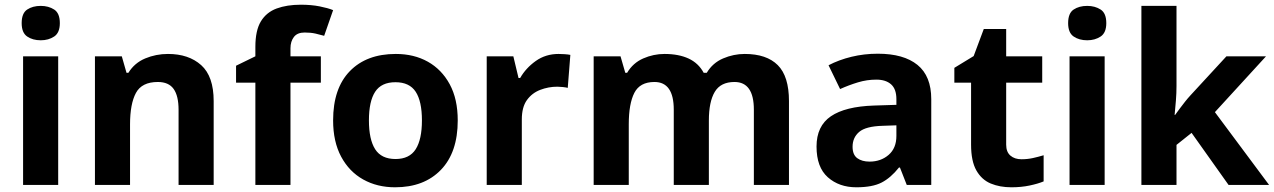

<svg xmlns="http://www.w3.org/2000/svg" viewBox="-20 -785 5407 815"><path d="M227 -546V0H78V-546ZM153 -760Q186 -760 210 -744.5Q234 -729 234 -686.8Q234 -646 210 -630Q186 -614 153 -614Q118.7 -614 95.4 -630Q72 -646 72 -686.8Q72 -729 95.4 -744.5Q118.7 -760 153 -760Z M693 -556Q781 -556 834 -508.5Q887 -461 887 -356V0H738V-319Q738 -378 717 -407.5Q696 -437 650 -437Q582 -437 557 -390.5Q532 -344 532 -257V0H383V-546H497L517 -476H525Q551 -518 596.5 -537Q642 -556 693 -556Z M1342 -434H1213V0H1064V-434H982V-506L1064 -546V-586Q1064 -656 1087.5 -694.5Q1111 -733 1154.5 -749Q1198 -765 1257 -765Q1301 -765 1336.5 -758Q1372 -751 1394 -742L1356 -633Q1339 -638 1319 -642.5Q1299 -647 1273 -647Q1242 -647 1227.5 -628Q1213 -609 1213 -580V-546H1342Z M1923 -273.7Q1923 -138 1851.5 -64Q1780 10 1657 10Q1581.1 10 1521.8 -23.1Q1462.4 -56.2 1428.2 -119.8Q1394 -183.4 1394 -274Q1394 -410 1465 -483Q1536 -556 1660 -556Q1737.4 -556 1796.2 -523Q1855 -490 1889 -427.3Q1923 -364.5 1923 -273.7ZM1546 -274Q1546 -193 1572.5 -151.5Q1599 -110 1658.9 -110Q1718 -110 1744.5 -151.5Q1771 -193 1771 -274Q1771 -355 1744.5 -395.5Q1718 -436 1658.5 -436Q1599 -436 1572.5 -395.5Q1546 -355 1546 -274Z M2351 -556Q2362 -556 2377 -555Q2392 -554 2401 -552L2390 -412Q2383 -414 2369.5 -415.5Q2356 -417 2346 -417Q2308 -417 2273 -403.5Q2238 -390 2216.5 -360Q2195 -330 2195 -278V0H2046V-546H2159L2181 -454H2188Q2212 -496 2254 -526Q2296 -556 2351 -556Z M3141 -556Q3234 -556 3281.5 -508.5Q3329 -461 3329 -356V0H3180V-319.4Q3180 -437 3097.8 -437Q3039 -437 3014 -395Q2989 -353 2989 -273.5V0H2840V-319.4Q2840 -437 2758 -437Q2696.3 -437 2672.6 -390.7Q2649 -344.4 2649 -257.4V0H2500V-546H2614L2634.2 -476H2642Q2667 -518 2710.5 -537Q2754 -556 2800.7 -556Q2861 -556 2903 -536.5Q2945 -517 2967 -476H2980Q3005 -518 3049.5 -537Q3094 -556 3141 -556Z M3706 -557Q3816 -557 3874.5 -509.5Q3933 -462 3933 -364V0H3829L3800 -74H3796Q3761 -30 3722 -10Q3683 10 3615 10Q3542 10 3494 -32.5Q3446 -75 3446 -163Q3446 -250 3507 -291.5Q3568 -333 3690 -337L3785 -340V-364Q3785 -407 3762.5 -427Q3740 -447 3700 -447Q3660 -447 3622 -435.5Q3584 -424 3546 -407L3497 -508Q3541 -531 3594.5 -544Q3648 -557 3706 -557ZM3727 -251Q3655 -249 3627 -225Q3599 -201 3599 -162Q3599 -128 3619 -113.5Q3639 -99 3671 -99Q3719 -99 3752 -127.5Q3785 -156 3785 -208V-253Z M4316 -109Q4341 -109 4364 -114Q4387 -119 4410 -126V-15Q4386 -5 4350.5 2.5Q4315 10 4273 10Q4224 10 4185.5 -6Q4147 -22 4124.5 -61.5Q4102 -101 4102 -171V-434H4031V-497L4113 -547L4156 -662H4251V-546H4404V-434H4251V-171Q4251 -140 4269 -124.5Q4287 -109 4316 -109Z M4669 -546V0H4520V-546ZM4595 -760Q4628 -760 4652 -744.5Q4676 -729 4676 -686.8Q4676 -646 4652 -630Q4628 -614 4595 -614Q4560.7 -614 4537.4 -630Q4514 -646 4514 -686.8Q4514 -729 4537.4 -744.5Q4560.7 -760 4595 -760Z M4974 -420Q4974 -389 4971.5 -358.5Q4969 -328 4966 -297H4968Q4978 -311 4988.5 -325Q4999 -339 5010 -353Q5021 -367 5033 -380L5186 -546H5354L5137 -309L5367 0H5195L5038 -221L4974 -170V0H4825V-760H4974Z"/></svg>

Font: Noto Naskh Arabic
Style: Regular
Weight: 400
Designer: Monotype Design Team, David Williams, Mohamad Dakak and Nizar Qandah
Foundry: Monotype Imaging Inc.
Version: Version 2.013